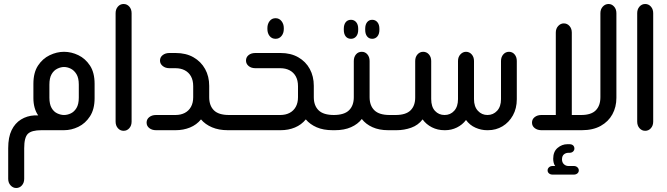

<svg xmlns="http://www.w3.org/2000/svg" viewBox="-20 -651 3337 960"><path d="M300 0H187Q138 0 119.5 18Q101 36 101 90V243Q101 263 89.5 276Q78 289 61 289Q45 289 33 276Q21 263 21 243V90Q21 35 38 0Q55 -35 85 -53.5Q115 -72 152 -74H171Q159 -91 153 -113Q147 -135 147 -160V-232Q147 -288 170 -323Q193 -358 228.5 -375Q264 -392 300 -392Q337 -392 372 -375Q407 -358 430 -323Q453 -288 453 -232V-160Q453 -105 430 -69.5Q407 -34 372 -17Q337 0 300 0ZM300 -76Q317 -76 334 -84Q351 -92 362.5 -111Q374 -130 374 -163V-228Q374 -261 362.5 -280Q351 -299 334 -307.5Q317 -316 300 -316Q284 -316 266.5 -307.5Q249 -299 238 -280Q227 -261 227 -228V-163Q227 -130 238 -111Q249 -92 266.5 -84Q284 -76 300 -76Z M558 -585Q558 -605 569.5 -618Q581 -631 598 -631Q615 -631 626.5 -618Q638 -605 638 -585V-43Q638 -23 626.5 -10Q615 3 598 3Q581 3 569.5 -10Q558 -23 558 -43Z M1130 -76V0H1119Q1074 0 1040 -14.5Q1006 -29 985 -54Q963 -27 930 -13.5Q897 0 858 0H760Q740 0 726.5 -10.5Q713 -21 713 -38Q713 -55 726.5 -65.5Q740 -76 760 -76H857Q884 -76 904 -86.5Q924 -97 935 -117Q946 -137 946 -165V-220Q946 -249 935 -269Q924 -289 904 -299.5Q884 -310 857 -310H827Q807 -310 793.5 -321Q780 -332 780 -348Q780 -365 793.5 -375.5Q807 -386 827 -386H858Q910 -386 947.5 -364.5Q985 -343 1005.5 -306Q1026 -269 1026 -222V-165Q1026 -123 1049.5 -99.5Q1073 -76 1125 -76Z M1358 -457Q1339 -457 1328 -471Q1317 -485 1317 -506V-511Q1317 -531 1328 -545.5Q1339 -560 1358 -560Q1376 -560 1387.5 -545.5Q1399 -531 1399 -511V-506Q1399 -485 1387.5 -471Q1376 -457 1358 -457ZM1655 -76V0H1643Q1597 0 1563.5 -14.5Q1530 -29 1509 -54Q1487 -27 1454.5 -13.5Q1422 0 1383 0H1118V-76H1381Q1408 -76 1428 -86.5Q1448 -97 1459 -117Q1470 -137 1470 -165V-220Q1470 -249 1459 -269Q1448 -289 1428 -299.5Q1408 -310 1381 -310H1257Q1236 -310 1223 -321Q1210 -332 1210 -348Q1210 -365 1223 -375.5Q1236 -386 1257 -386H1383Q1434 -386 1471.5 -364.5Q1509 -343 1529 -306Q1549 -269 1549 -222V-165Q1549 -123 1573 -99.5Q1597 -76 1650 -76Z M1735 -457Q1718 -457 1708.5 -469Q1699 -481 1699 -502V-507Q1699 -528 1708.5 -540Q1718 -552 1735 -552Q1751 -552 1761 -540Q1771 -528 1771 -507V-502Q1771 -481 1761 -469Q1751 -457 1735 -457ZM1841 -457Q1825 -457 1815.5 -469Q1806 -481 1806 -502V-507Q1806 -528 1815.5 -540Q1825 -552 1841 -552Q1857 -552 1867 -540Q1877 -528 1877 -507V-502Q1877 -481 1867 -469Q1857 -457 1841 -457ZM1933 -76V0H1921Q1876 0 1842.5 -15Q1809 -30 1789 -56Q1769 -30 1735 -15Q1701 0 1655 0H1643V-76H1648Q1701 -76 1725 -99.5Q1749 -123 1749 -165V-346Q1749 -366 1760 -379Q1771 -392 1789 -392Q1806 -392 1817 -379Q1828 -366 1828 -346V-165Q1828 -123 1852 -99.5Q1876 -76 1928 -76Z M1921 0V-76H1958Q2009 -76 2032.5 -99Q2056 -122 2056 -163V-346Q2056 -366 2067.5 -379Q2079 -392 2096 -392Q2113 -392 2124.5 -379Q2136 -366 2136 -346V-156Q2136 -117 2155 -96.5Q2174 -76 2203 -76Q2232 -76 2251 -97Q2270 -118 2270 -155V-346Q2270 -366 2282 -379Q2294 -392 2310 -392Q2327 -392 2338.5 -379Q2350 -366 2350 -346V-155Q2350 -118 2369.5 -97Q2389 -76 2417 -76Q2446 -76 2465.5 -97Q2485 -118 2485 -155V-346Q2485 -366 2496.5 -379Q2508 -392 2525 -392Q2542 -392 2553 -379Q2564 -366 2564 -346V-155Q2564 -109 2544.5 -74Q2525 -39 2492.5 -19.5Q2460 0 2420 0H2415Q2386 0 2357.5 -12.5Q2329 -25 2310 -51Q2292 -27 2264.5 -13.5Q2237 0 2206 0H2202Q2168 0 2139.5 -14.5Q2111 -29 2093 -54Q2071 -25 2036 -12.5Q2001 0 1963 0Z M2759 -76V-488Q2759 -508 2771 -521Q2783 -534 2799 -534Q2816 -534 2827.5 -521Q2839 -508 2839 -488V-76H2886Q2936 -76 2959 -99.5Q2982 -123 2982 -165V-585Q2982 -605 2994 -618Q3006 -631 3023 -631Q3039 -631 3050.5 -618Q3062 -605 3062 -585V-162Q3062 -116 3042 -79.5Q3022 -43 2983.5 -21.5Q2945 0 2889 0H2687Q2667 0 2653.5 -10.5Q2640 -21 2640 -38Q2640 -55 2653.5 -65.5Q2667 -76 2687 -76ZM2756 179Q2751 173 2748.5 163Q2746 153 2746 143Q2746 107 2768 88.5Q2790 70 2817 70H2827Q2839 70 2845.5 76Q2852 82 2852 92Q2852 100 2845.5 106.5Q2839 113 2827 113H2822Q2809 113 2799.5 121Q2790 129 2790 146Q2790 161 2799.5 170Q2809 179 2822 179H2849Q2860 179 2867 185.5Q2874 192 2874 201Q2874 210 2867 216Q2860 222 2849 222H2743Q2732 222 2725 216Q2718 210 2718 201Q2718 192 2725 185.5Q2732 179 2743 179Z M3166 -585Q3166 -605 3177.5 -618Q3189 -631 3206 -631Q3223 -631 3234.5 -618Q3246 -605 3246 -585V-43Q3246 -23 3234.5 -10Q3223 3 3206 3Q3189 3 3177.5 -10Q3166 -23 3166 -43Z"/></svg>

Font: Beiruti Medium
Style: Regular
Weight: 500
Designer: Arlette Boutros
Foundry: Boutros
Version: Version 1.41